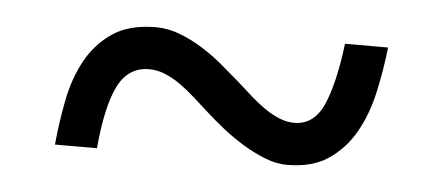

<svg xmlns="http://www.w3.org/2000/svg" viewBox="-28 -490 617 267"><g transform="rotate(5 280.5 -356.5)"><path d="M378.9 -269Q364.3 -269 348.6 -275.1Q333 -281.2 317.6 -290.5Q302.2 -299.8 288.3 -310.8Q274.4 -321.8 263.2 -332Q252 -342.3 241.2 -351.8Q230.5 -361.3 220 -368.7Q209.5 -376 198.7 -380.4Q188 -384.8 176.8 -384.8Q147.5 -384.8 133.3 -356.4Q119.1 -328.1 113.8 -269H55.2Q58.1 -300.3 64.2 -331.5Q70.3 -362.8 84 -387.7Q97.7 -412.6 120.8 -428.2Q144 -443.8 181.2 -443.8Q197.8 -443.8 214.4 -437.5Q231 -431.2 246.6 -421.4Q262.2 -411.6 276.1 -399.9Q290 -388.2 301.8 -377.9Q312.5 -368.2 322.8 -359.1Q333 -350.1 343 -343.3Q353 -336.4 363.3 -332.3Q373.5 -328.1 383.8 -328.1Q411.6 -328.1 424.8 -358.2Q438 -388.2 444.8 -443.8H504.9Q501.5 -412.6 494.6 -381.3Q487.8 -350.1 473.9 -325.2Q460 -300.3 437.3 -284.7Q414.6 -269 378.9 -269Z"/></g></svg>

Font: Droid Serif
Style: Regular
Weight: 400
Version: Version 1.00 build 112